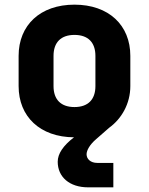

<svg xmlns="http://www.w3.org/2000/svg" viewBox="-20 -580 640 825"><path d="M300 -560C153 -560 60 -472 60 -340V-210C60 -79 152 9 298 10C251 46 228 81 228 115C228 180 278 225 359 225H467V120H398C369 120 352 103 352 83C352 66 366 41 393 18L449 -31C503 -70 540 -135 540 -210V-340C540 -472 447 -560 300 -560ZM390 -210C390 -152 358 -120 300 -120C242 -120 210 -152 210 -210V-340C210 -398 242 -430 300 -430C358 -430 390 -398 390 -340Z"/></svg>

Font: Tekne LDO ExtraBold
Style: Regular
Weight: 800
Monospace: yes
Designer: Alessio Laiso, Mario Rullo, Paolo Rosset
Foundry: Alessio Laiso
Version: Version 1.000;hotconv 1.0.109;makeotfexe 2.5.65596